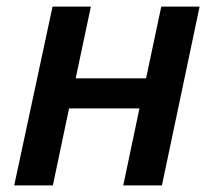

<svg xmlns="http://www.w3.org/2000/svg" viewBox="-20 -561 648 581"><path d="M23 0 139 -541H255L209 -324H422L468 -541H584L470 0H353L402 -233H189L140 0Z"/></svg>

Font: Noto Sans UI Medium
Style: Italic
Weight: 500
Italic angle: -12°
Designer: Monotype Design Team
Foundry: Monotype Imaging Inc.
Version: Version 1.901